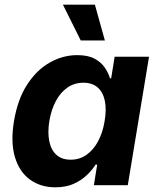

<svg xmlns="http://www.w3.org/2000/svg" viewBox="-20 -787 671 816"><path d="M215.4 9.1Q152.8 9.1 107.7 -23.5Q62.6 -56 43.6 -118.8Q24.5 -181.6 39.4 -272.2Q55.1 -365.7 95.7 -428Q136.3 -490.2 192 -521.5Q247.7 -552.7 308.2 -552.7Q354.4 -552.7 382.6 -537.2Q410.8 -521.8 425.9 -498.9Q441.1 -476 447.4 -454H452.4L467.3 -545.9H613.4L523.1 0H378.9L393.1 -87.4H386.2Q372.2 -64.9 349.1 -42.8Q326 -20.6 293 -5.7Q260 9.1 215.4 9.1ZM280.4 -108.3Q318.1 -108.3 347.6 -129Q377.1 -149.7 396.9 -186.6Q416.8 -223.5 424.7 -272.7Q433.1 -322.4 425.5 -358.9Q417.8 -395.4 394.9 -415.4Q372 -435.4 334.3 -435.4Q295.8 -435.4 266.1 -414.5Q236.4 -393.6 217.1 -357Q197.7 -320.4 189.7 -272.7Q182 -224.8 189.3 -187.5Q196.5 -150.3 219.4 -129.3Q242.3 -108.3 280.4 -108.3ZM323.1 -615.1 247.5 -767.1H383.3L425.7 -615.1Z"/></svg>

Font: Adwaita Sans
Style: Italic
Weight: 400
Italic angle: -9.39999°
Designer: Rasmus Andersson
Foundry: rsms
Version: Version 4.001;git-9221beed3